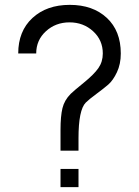

<svg xmlns="http://www.w3.org/2000/svg" viewBox="-20 -770 572 790"><path d="M229 -75H303V0H229ZM55 -550Q55 -642 113.5 -696Q172 -750 267 -750Q362 -750 419.5 -696.5Q477 -643 477 -550Q477 -506 461 -472.5Q445 -439 426 -422.5Q407 -406 376.5 -383.5Q346 -361 333 -348Q303 -318 303 -201V-150H229V-236Q229 -292 237 -325Q245 -358 271 -384Q282 -395 324.5 -429.5Q367 -464 385 -490Q403 -516 403 -550Q403 -605 363 -641.5Q323 -678 266 -678Q209 -678 169 -641.5Q129 -605 129 -550Z"/></svg>

Font: Beorc Gothic
Style: Regular
Weight: 400
Version: Version 001.001